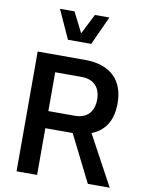

<svg xmlns="http://www.w3.org/2000/svg" viewBox="-102 -1031 827 1101"><g transform="rotate(10 311.5 -480.5)"><path d="M192.4 -272H351.6L487.8 0H615.2L458 -290.5C536.6 -321.3 575.7 -386.2 575.7 -484.4C575.7 -619.6 495.6 -697.3 349.1 -697.3H72.8V0H192.4ZM231.9 -793.9H367.7L443.8 -960.9H359.4L300.3 -843.3L240.7 -960.9H156.2ZM346.2 -597.7C419.9 -597.7 456.5 -552.7 456.5 -484.9C456.5 -416.5 419.9 -371.6 346.2 -371.6H192.4V-597.7Z"/></g></svg>

Font: Estedad SemiBold
Style: Regular
Weight: 600
Designer: Amin Abedi
Version: Version 7.3